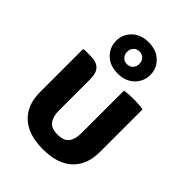

<svg xmlns="http://www.w3.org/2000/svg" viewBox="-243 -965 1098 1098"><g transform="rotate(45 306.0 -415.5)"><path d="M548 -204.5Q548 -102 486.5 -43.8Q425 14.5 306 14.5Q187 14.5 125.2 -43.8Q63.5 -102 63.5 -204.5V-550L69.5 -556H124.5Q168 -556 191.2 -534Q214.5 -512 214.5 -460V-205.5Q214.5 -158 235.2 -131Q256 -104 306 -104Q357 -104 377 -131Q397 -158 397 -205.5V-550.5Q416 -554 436 -555Q456 -556 470.5 -556Q484.5 -556 507.2 -554.8Q530 -553.5 548 -549.5ZM163.5 -720.5Q163.5 -773 201.2 -809.8Q239 -846.5 302 -846.5Q365 -846.5 402.8 -809.8Q440.5 -773 440.5 -720.5Q440.5 -668.5 402.8 -631.2Q365 -594 302 -594Q239 -594 201.2 -631.2Q163.5 -668.5 163.5 -720.5ZM252.5 -720.5Q252.5 -699 266 -684.2Q279.5 -669.5 302 -669.5Q324.5 -669.5 338 -684.2Q351.5 -699 351.5 -720.5Q351.5 -742.5 338 -757.2Q324.5 -772 302 -772Q279.5 -772 266 -757.2Q252.5 -742.5 252.5 -720.5Z"/></g></svg>

Font: Signika Negative SC
Style: Bold
Weight: 700
Designer: Anna Giedryś
Foundry: Anna Giedryś
Version: Version 2.000; ttfautohint (v1.8.3) -l 8 -r 50 -G 200 -x 9 -